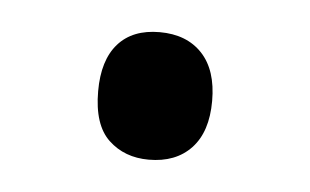

<svg xmlns="http://www.w3.org/2000/svg" viewBox="-27 -151 320 198"><g transform="rotate(5 133.0 -52.0)"><path d="M74 -52Q74 -84 89 -101Q104 -118 132 -118Q160 -118 176 -101Q192 -84 192 -52Q192 -20 176 -3Q160 14 132 14Q107 14 90.5 -1.5Q74 -17 74 -52Z"/></g></svg>

Font: Stephens Clock
Style: Regular
Weight: 400
Designer: Peter Wiegel (catfonts.de) with slight modifications by DT1.org
Version: Version 0.9.1